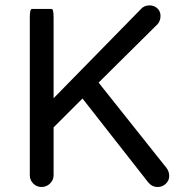

<svg xmlns="http://www.w3.org/2000/svg" viewBox="-20 -708 694 733"><path d="M93.8 -39.1V-641.6Q93.8 -673.8 101.6 -673.8H176.8Q184.6 -673.8 184.6 -641.6V-333L516.6 -671.9Q529.3 -687.5 550.8 -687.5Q568.4 -687.5 580.6 -676.3Q592.8 -665 592.8 -647.5Q592.8 -628.9 582 -616.2L356.4 -392.6L615.2 -67.4Q626 -53.7 626 -36.1Q626 -18.6 612.8 -6.3Q599.6 5.9 582 5.9Q560.5 5.9 545.9 -11.7L294.9 -332L184.6 -221.7V-39.1Q184.6 -20.5 170.9 -7.3Q157.2 5.9 138.7 5.9Q120.1 5.9 106.9 -7.3Q93.8 -20.5 93.8 -39.1Z"/></svg>

Font: YuPearl-Regular
Style: Regular
Weight: 400
Designer: Max Yao
Foundry: Max-Everyday
Version: Version 1.011; ttfautohint (v1.8.3)